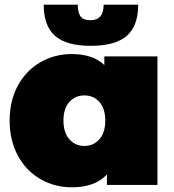

<svg xmlns="http://www.w3.org/2000/svg" viewBox="-20 -787 740 817"><path d="M650 -547V0H435V-45Q386 10 285 10Q213 10 152.5 -24.5Q92 -59 56.5 -124Q21 -189 21 -274Q21 -359 56.5 -423.5Q92 -488 152.5 -522.5Q213 -557 285 -557Q376 -557 424 -510V-547ZM428 -274Q428 -325 403 -353Q378 -381 339 -381Q300 -381 275 -353Q250 -325 250 -274Q250 -223 275 -194.5Q300 -166 339 -166Q378 -166 403 -194.5Q428 -223 428 -274ZM166 -767H311Q311 -734 322.5 -717.5Q334 -701 365 -701Q421 -701 421 -767H568Q568 -677 519.5 -634.5Q471 -592 366 -592Q262 -592 214 -634.5Q166 -677 166 -767Z"/></svg>

Font: Montserrat Alternates Black
Style: Regular
Weight: 900
Designer: Julieta Ulanovsky
Foundry: Julieta Ulanovsky
Version: Version 7.200